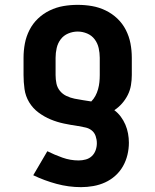

<svg xmlns="http://www.w3.org/2000/svg" viewBox="-20 -558 640 791"><path d="M314 213Q263 213 213 199.5Q163 186 117 164L175 65Q205 80 237.5 91.5Q270 103 304 103Q304 103 304 103Q304 103 304 103Q319 103 333.5 99Q348 95 358.5 85Q369 75 374 61Q379 47 379 32Q379 17 374 2.5Q369 -12 357.5 -21Q346 -30 331 -33Q316 -36 301 -39H300Q272 -43 243.5 -49Q215 -55 188.5 -66Q162 -77 138.5 -94.5Q115 -112 100 -137Q85 -162 81 -191Q77 -220 77 -249V-320Q77 -350 82.5 -379Q88 -408 101.5 -434.5Q115 -461 136.5 -481.5Q158 -502 185 -515Q212 -528 241 -533Q270 -538 300 -538Q330 -538 359 -533Q388 -528 415 -515Q442 -502 463.5 -481.5Q485 -461 498.5 -434.5Q512 -408 517.5 -379Q523 -350 523 -320V-249Q523 -228 519.5 -207Q516 -186 506.5 -167Q497 -148 483 -132Q469 -116 451 -104Q466 -93 477.5 -77.5Q489 -62 496.5 -44.5Q504 -27 507.5 -8Q511 11 511 30Q511 55 505 80Q499 105 486.5 127Q474 149 455 166Q436 183 413 193.5Q390 204 364.5 208.5Q339 213 314 213ZM356 -140Q366 -150 373 -163Q380 -176 384 -190.5Q388 -205 389.5 -219.5Q391 -234 391 -249V-320Q391 -340 386.5 -360Q382 -380 370 -396Q358 -412 339 -420Q320 -428 300 -428Q280 -428 261 -420Q242 -412 230 -396Q218 -380 213.5 -360Q209 -340 209 -320V-249Q209 -231 212.5 -214Q216 -197 227 -183.5Q238 -170 254 -162.5Q270 -155 287 -151.5Q304 -148 321 -145.5Q338 -143 356 -140Z"/></svg>

Font: Iosevka Slab XBdEx
Style: Regular
Weight: 800
Width: 7
Monospace: yes
Designer: Belleve Invis
Foundry: Belleve Invis
Version: Version 11.1.0; ttfautohint (v1.8.3)